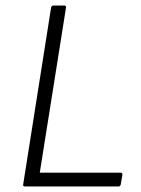

<svg xmlns="http://www.w3.org/2000/svg" viewBox="-20 -675 509 695"><path d="M71 0Q62 0 64 -8L165 -648Q167 -655 173 -655H212Q220 -655 219 -648L124 -50H416Q424 -50 423 -42L417 -7Q415 0 409 0Z"/></svg>

Font: Sofia Sans Light
Style: Italic
Weight: 300
Italic angle: -9°
Version: Version 4.100-B